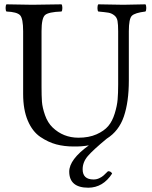

<svg xmlns="http://www.w3.org/2000/svg" viewBox="-20 -667 701 887"><path d="M498 134.8Q456.1 199.7 388.2 200.2Q300.3 200.2 299.8 126Q299.8 69.8 390.6 4.4Q358.9 10.3 320.8 9.8Q276.9 9.8 240 0Q203.1 -9.8 166.5 -34.4Q129.9 -59.1 108.4 -109.6Q86.9 -160.2 86.9 -232.9V-522.9Q86.9 -582 72.5 -596.9Q58.1 -611.8 9.8 -613.8Q5.9 -617.7 5.9 -629.9Q5.9 -642.1 9.8 -647Q87.9 -645 128.9 -645Q169.9 -645 264.2 -647Q268.1 -642.1 268.1 -630.1Q268.1 -618.2 264.2 -613.8Q204.1 -611.8 188 -597.4Q171.9 -583 171.9 -522.9V-266.1Q171.9 -224.1 173.8 -197Q175.8 -169.9 188 -135Q200.2 -100.1 223.1 -78.1Q272 -31.2 341.8 -30.8Q390.6 -30.8 425.8 -46.4Q460.9 -62 480 -84.5Q499 -106.9 510 -142.6Q521 -178.2 523.4 -207.5Q525.9 -236.8 525.9 -276.9V-522.9Q525.9 -553.7 522.9 -570.3Q520 -586.9 507.6 -596.4Q495.1 -606 481 -608.4Q466.8 -610.8 434.1 -613.8Q430.2 -617.7 430.2 -629.9Q430.2 -642.1 434.1 -647Q525.9 -645 549.8 -645Q575.7 -645 651.9 -647Q655.8 -642.1 655.8 -630.1Q655.8 -618.2 651.9 -613.8Q603 -607.9 589.1 -594Q575.2 -580.1 575.2 -522.9V-294.9Q575.2 -196.3 552.2 -128.9Q529.3 -61.5 473.1 -26.4Q409.2 26.4 385.5 54.2Q361.8 82 361.8 115.2Q361.8 162.1 412.1 162.1Q426.3 162.1 438.2 156.5Q450.2 150.9 457.5 144.5Q464.8 138.2 479 124Q492.2 123.5 498 134.8Z"/></svg>

Font: Linux Libertine
Style: Regular
Weight: 400
Designer: Philipp H. Poll
Foundry: Philipp H. Poll
Version: Version 5.3.0 ; ttfautohint (v0.9)